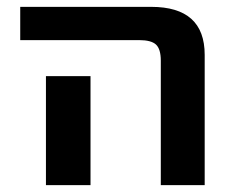

<svg xmlns="http://www.w3.org/2000/svg" viewBox="-20 -540 681 560"><path d="M244 -318V-130V0H114V-130V-318ZM39 -423V-520H421Q577 -520 577 -380V0H449V-363Q449 -397 435 -410Q421 -423 386 -423Z"/></svg>

Font: Mplus 1p Bold
Style: Bold
Weight: 700
Version: Version 1.061